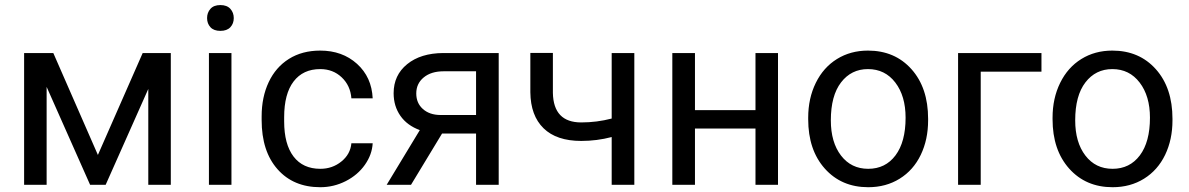

<svg xmlns="http://www.w3.org/2000/svg" viewBox="-20 -741 4767 770"><path d="M372.6 -119.6 552.2 -528.3H665V0H574.7V-384.3L403.8 0H341.3L167 -392.6V0H76.7V-528.3H193.8Z M908.2 0H817.9V-528.3H908.2ZM810.5 -668.5Q810.5 -690.4 824 -705.6Q837.4 -720.7 863.8 -720.7Q890.1 -720.7 903.8 -705.6Q917.5 -690.4 917.5 -668.5Q917.5 -646.5 903.8 -631.8Q890.1 -617.2 863.8 -617.2Q837.4 -617.2 824 -631.8Q810.5 -646.5 810.5 -668.5Z M1264.6 -64Q1313 -64 1349.1 -93.3Q1385.3 -122.6 1389.2 -166.5H1474.6Q1472.2 -121.1 1443.4 -80.1Q1414.6 -39.1 1366.5 -14.6Q1318.4 9.8 1264.6 9.8Q1156.7 9.8 1093 -62.3Q1029.3 -134.3 1029.3 -259.3V-274.4Q1029.3 -351.6 1057.6 -411.6Q1085.9 -471.7 1138.9 -504.9Q1191.9 -538.1 1264.2 -538.1Q1353 -538.1 1411.9 -484.9Q1470.7 -431.6 1474.6 -346.7H1389.2Q1385.3 -397.9 1350.3 -430.9Q1315.4 -463.9 1264.2 -463.9Q1195.3 -463.9 1157.5 -414.3Q1119.6 -364.7 1119.6 -271V-253.9Q1119.6 -162.6 1157.2 -113.3Q1194.8 -64 1264.6 -64Z M1980 -528.3V0H1889.2V-205.6H1752.9L1628.4 0H1530.8L1663.6 -219.2Q1612.8 -237.8 1585.7 -276.6Q1558.6 -315.4 1558.6 -367.2Q1558.6 -439.5 1612.8 -483.6Q1667 -527.8 1757.8 -528.3ZM1649.4 -366.2Q1649.4 -327.6 1675.8 -304Q1702.1 -280.3 1745.6 -279.8H1889.2V-455.1H1759.3Q1709 -455.1 1679.2 -430.4Q1649.4 -405.8 1649.4 -366.2Z M2523.9 0H2433.1V-191.4Q2373.5 -175.8 2311 -175.8Q2211.9 -175.8 2159.9 -226.6Q2107.9 -277.3 2106.9 -371.1V-528.8H2197.3V-368.2Q2199.7 -250 2311 -250Q2373.5 -250 2433.1 -265.6V-528.3H2523.9Z M3100.1 0H3009.8V-225.6H2767.1V0H2676.3V-528.3H2767.1V-299.3H3009.8V-528.3H3100.1Z M3221.2 -269Q3221.2 -346.7 3251.7 -408.7Q3282.2 -470.7 3336.7 -504.4Q3391.1 -538.1 3460.9 -538.1Q3568.8 -538.1 3635.5 -463.4Q3702.1 -388.7 3702.1 -264.6V-258.3Q3702.1 -181.2 3672.6 -119.9Q3643.1 -58.6 3588.1 -24.4Q3533.2 9.8 3461.9 9.8Q3354.5 9.8 3287.8 -64.9Q3221.2 -139.6 3221.2 -262.7ZM3312 -258.3Q3312 -170.4 3352.8 -117.2Q3393.6 -64 3461.9 -64Q3530.8 -64 3571.3 -117.9Q3611.8 -171.9 3611.8 -269Q3611.8 -356 3570.6 -409.9Q3529.3 -463.9 3460.9 -463.9Q3394 -463.9 3353 -410.6Q3312 -357.4 3312 -258.3Z M4156.7 -453.6H3913.1V0H3822.3V-528.3H4156.7Z M4201.2 -269Q4201.2 -346.7 4231.7 -408.7Q4262.2 -470.7 4316.7 -504.4Q4371.1 -538.1 4440.9 -538.1Q4548.8 -538.1 4615.5 -463.4Q4682.1 -388.7 4682.1 -264.6V-258.3Q4682.1 -181.2 4652.6 -119.9Q4623 -58.6 4568.1 -24.4Q4513.2 9.8 4441.9 9.8Q4334.5 9.8 4267.8 -64.9Q4201.2 -139.6 4201.2 -262.7ZM4292 -258.3Q4292 -170.4 4332.8 -117.2Q4373.5 -64 4441.9 -64Q4510.7 -64 4551.3 -117.9Q4591.8 -171.9 4591.8 -269Q4591.8 -356 4550.5 -409.9Q4509.3 -463.9 4440.9 -463.9Q4374 -463.9 4333 -410.6Q4292 -357.4 4292 -258.3Z"/></svg>

Font: APIMedia Roboto
Style: Regular
Weight: 400
Designer: Google
Version: Version 2.137; 2017